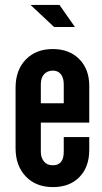

<svg xmlns="http://www.w3.org/2000/svg" viewBox="-20 -755 414 783"><path d="M196 8Q264 8 304 -33Q344 -74 344 -144V-196H240V-136Q240 -81 195.5 -81Q171.5 -81 159 -96.8Q146.5 -112.5 146.5 -136V-255H344V-404.5Q344 -473 303.2 -514Q262.5 -555 195 -555Q126.5 -555 85 -512Q43.5 -469 43.5 -397.5V-150.5Q43.5 -79 85 -35.5Q126.5 8 196 8ZM146.5 -334V-411Q146.5 -437.5 159.5 -452Q172.5 -466.5 194.5 -467Q216 -467.5 228 -452.5Q240 -437.5 240 -411V-334ZM200.5 -645H285.5L222.5 -735H104.5Z"/></svg>

Font: League Gothic SemiExpanded
Style: Regular
Weight: 400
Width: 6
Designer: The League of Moveable Type
Version: Version 1.600; ttfautohint (v1.8.3)